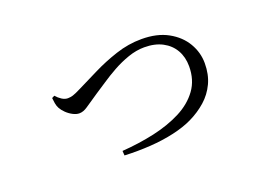

<svg xmlns="http://www.w3.org/2000/svg" viewBox="-69 -631 1139 799"><g transform="rotate(-20 500.0 -231.0)"><path d="M366.4 -36.9Q441.7 -42.2 510.1 -57.3Q578.5 -72.5 631.9 -99.9Q685.2 -127.3 716.3 -170.1Q747.4 -213 747.4 -273.2Q747.4 -314.1 729.6 -345.1Q711.9 -376.1 678.5 -393.7Q645.1 -411.3 598.4 -411.3Q563.2 -411.3 526.6 -398.6Q490.1 -385.9 456.7 -367.3Q423.3 -348.7 395.4 -329.8Q367.4 -310.8 347.3 -298.2Q307.5 -271.6 288.5 -258.4Q269.5 -245.2 251.7 -245.2Q238.6 -245.2 223.4 -253.1Q208.2 -261 195.9 -273.1Q183.6 -285.2 177.4 -296.7Q171.6 -307.6 169.6 -319.9Q167.7 -332.1 166.5 -343.8L178.1 -349.9Q188.6 -337.6 201.8 -329.1Q215.1 -320.6 228.1 -320.6Q238.6 -320.6 250.6 -324Q262.5 -327.5 288.7 -340.8Q327.5 -360 377.6 -384.9Q427.6 -409.9 484.2 -428.6Q540.7 -447.4 599.1 -447.4Q668.3 -447.4 715.9 -421Q763.6 -394.7 788.3 -352.7Q813 -310.7 813 -263.1Q813 -213.4 794.9 -174.9Q776.8 -136.4 745.1 -108.4Q713.4 -80.4 673.2 -61Q637.3 -43.5 588.1 -32.3Q538.9 -21.1 482.6 -17.4Q426.3 -13.7 367.8 -16.4Z"/></g></svg>

Font: Noto Serif SC ExtraLight
Style: Regular
Weight: 200
Designer: Ryoko NISHIZUKA 西塚涼子 (kana & ideographs); Frank Grießhammer (Latin, Greek & Cyrillic); Wenlong ZHANG 张文龙 (bopomofo); San
Foundry: Adobe
Version: Version 2.002-H1;hotconv 1.1.0;makeotfexe 2.6.0